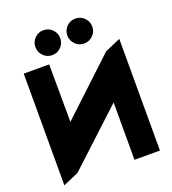

<svg xmlns="http://www.w3.org/2000/svg" viewBox="-182 -1198 1194 1333"><g transform="rotate(-20 415.0 -531.0)"><path d="M228 -905Q201.2 -932.1 201.2 -970.2Q201.2 -1008.3 228 -1035.2Q254.9 -1062 293 -1062Q331.1 -1062 357.9 -1035.2Q384.8 -1008.3 384.8 -970.2Q384.8 -932.1 357.9 -905Q331.1 -877.9 293 -877.9Q254.9 -877.9 228 -905ZM463.9 -905Q437 -932.1 437 -970.2Q437 -1008.3 463.9 -1035.2Q490.7 -1062 528.8 -1062Q566.9 -1062 594 -1035.2Q621.1 -1008.3 621.1 -970.2Q621.1 -932.1 594 -905Q566.9 -877.9 528.8 -877.9Q490.7 -877.9 463.9 -905ZM62 0V-825.2H250L252 -399.9L652.8 -774.9L768.1 -825.2V0H580.1V-423.8L176.8 -49.8Z"/></g></svg>

Font: Hussar Preview
Style: Bold
Weight: 700
Foundry: Cannot Into Space Fonts, PlusOne Fonts
Version: Version 2.29RC2 "Millennial"